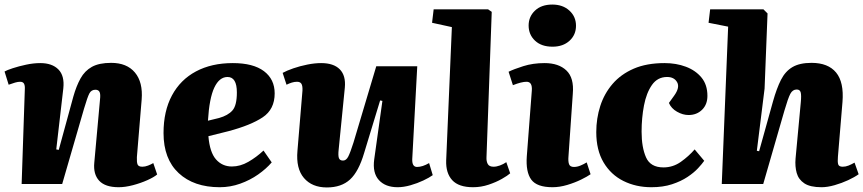

<svg xmlns="http://www.w3.org/2000/svg" viewBox="-23 -808 3790 843"><path d="M667 -42Q653 -30 624 -17Q595 -4 561 5Q527 14 498 14Q439 14 412.5 -14.5Q386 -43 391 -94L416 -370Q419 -395 414 -404.5Q409 -414 396 -414Q378 -414 369.5 -398Q361 -382 346 -331L250 0H72L86 -416Q87 -432 82.5 -440.5Q78 -449 65 -449Q56 -449 43.5 -445.5Q31 -442 15 -436L-3 -494Q7 -500 33 -508.5Q59 -517 91.5 -524Q124 -531 154 -531Q206 -531 233.5 -503Q261 -475 255 -420L224 -152L235 -150L299 -384Q312 -430 330.5 -463.5Q349 -497 380.5 -514.5Q412 -532 465 -532Q534 -532 569.5 -489.5Q605 -447 599 -371L578 -118Q577 -96 581 -86Q585 -76 602 -76Q614 -76 627 -81Q640 -86 650 -92Z M999 -531Q1089 -531 1136 -495.5Q1183 -460 1183 -398Q1183 -328 1130.5 -293Q1078 -258 980 -232L892 -210Q898 -139 925.5 -108Q953 -77 995 -77Q1032 -77 1067.5 -97.5Q1103 -118 1134 -147L1170 -95Q1146 -67 1110.5 -42Q1075 -17 1031.5 -1.5Q988 14 942 14Q828 14 761.5 -48Q695 -110 695 -224Q695 -320 732 -389Q769 -458 837.5 -494.5Q906 -531 999 -531ZM1017 -402Q1017 -470 976 -470Q940 -470 918 -423.5Q896 -377 890 -278L939 -290Q978 -301 997.5 -323Q1017 -345 1017 -402Z M1218 -488Q1236 -498 1265 -508Q1294 -518 1326.5 -524.5Q1359 -531 1387 -531Q1442 -531 1469 -503.5Q1496 -476 1491 -423L1464 -152Q1461 -125 1465 -114Q1469 -103 1483 -103Q1497 -103 1506 -120.5Q1515 -138 1529 -182L1629 -517H1809L1787 -109Q1786 -75 1808 -75Q1832 -75 1861 -92L1877 -39Q1862 -28 1835.5 -15.5Q1809 -3 1779 5.5Q1749 14 1723 14Q1669 14 1640.5 -17.5Q1612 -49 1620 -108L1656 -365L1646 -367L1576 -137Q1552 -55 1514 -20Q1476 15 1412 15Q1347 15 1311.5 -26.5Q1276 -68 1283 -146L1305 -410Q1306 -431 1300.5 -440Q1295 -449 1281 -449Q1270 -449 1258.5 -445.5Q1247 -442 1235 -436Z M1961 -689 1874 -708 1881 -767H2120L2136 -756L2113 -118Q2112 -100 2118.5 -88Q2125 -76 2144 -76Q2157 -76 2172 -81.5Q2187 -87 2200 -96L2217 -47Q2206 -37 2180.5 -22.5Q2155 -8 2122 3Q2089 14 2054 14Q1991 14 1962.5 -17Q1934 -48 1936 -104Z M2298 -696Q2298 -735 2326 -761.5Q2354 -788 2402 -788Q2448 -788 2477 -761.5Q2506 -735 2506 -695Q2506 -655 2477.5 -629Q2449 -603 2403 -603Q2354 -603 2326 -629.5Q2298 -656 2298 -696ZM2312 -410Q2315 -449 2289 -449Q2267 -449 2229 -434L2210 -493Q2232 -504 2274.5 -517.5Q2317 -531 2368 -531Q2430 -531 2464 -498.5Q2498 -466 2492 -397L2473 -122Q2471 -99 2475.5 -87Q2480 -75 2497 -75Q2511 -75 2525.5 -81Q2540 -87 2553 -95L2570 -43Q2556 -33 2528.5 -19.5Q2501 -6 2467.5 4Q2434 14 2403 14Q2334 14 2309.5 -19.5Q2285 -53 2290 -122Z M2895 -531Q2946 -531 2988.5 -515Q3031 -499 3057 -467.5Q3083 -436 3083 -387Q3083 -349 3059.5 -326Q3036 -303 3000 -303Q2975 -303 2949.5 -317.5Q2924 -332 2914 -356L2937 -388Q2963 -424 2950 -447Q2937 -470 2906 -470Q2864 -470 2839.5 -435Q2815 -400 2804.5 -345Q2794 -290 2794 -230Q2794 -161 2813.5 -117Q2833 -73 2890 -73Q2932 -73 2966.5 -97.5Q3001 -122 3027 -152L3069 -102Q3060 -89 3042 -69.5Q3024 -50 2995.5 -31Q2967 -12 2927.5 1Q2888 14 2837 14Q2769 14 2714 -13.5Q2659 -41 2627 -95Q2595 -149 2595 -228Q2595 -288 2612.5 -342.5Q2630 -397 2666.5 -439.5Q2703 -482 2759.5 -506.5Q2816 -531 2895 -531Z M3747 -43Q3729 -30 3701 -17Q3673 -4 3641.5 5Q3610 14 3584 14Q3534 14 3508.5 -3Q3483 -20 3475 -48.5Q3467 -77 3470 -112L3493 -359Q3496 -390 3492.5 -402.5Q3489 -415 3475 -415Q3457 -415 3447 -396Q3437 -377 3421 -322L3328 0H3146L3174 -691L3088 -708L3095 -767H3329L3347 -749L3334 -419L3300 -146L3310 -144L3371 -363Q3387 -420 3406 -457.5Q3425 -495 3456.5 -513.5Q3488 -532 3540 -532Q3613 -532 3648 -489.5Q3683 -447 3676 -360L3656 -120Q3654 -98 3657 -87Q3660 -76 3677 -76Q3690 -76 3702.5 -81Q3715 -86 3729 -94Z"/></svg>

Font: Literata 36pt ExtraBold
Style: Italic
Weight: 800
Italic angle: -2°
Designer: Latin by Veronika Burian and Jose Scaglione. Greek by Irene Vlachou. Cyrillic by Vera Evstafieva
Foundry: TypeTogether
Version: Version 3.002